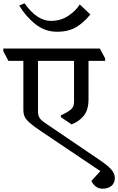

<svg xmlns="http://www.w3.org/2000/svg" viewBox="-51 -945 718 1167"><path d="M0 0ZM647 136Q647 168 626 185Q605 202 573 202Q548 202 530.5 188Q513 174 505 156V154L559 95L199 -147Q151 -179 128.5 -199.5Q106 -220 98.5 -237Q91 -254 91 -279V-575H0L-31 -634V-650H556L588 -590V-575H487V-342Q487 -275 456.5 -239.5Q426 -204 384 -189L319 -233V-244Q359 -262 379 -278.5Q399 -295 399 -325V-575H180V-268Q180 -245 188.5 -230Q197 -215 224 -197L529 10Q599 56 623 82.5Q647 109 647 136ZM296 -752Q221 -752 162.5 -799.5Q104 -847 66 -911L98 -925Q174 -818 258 -818Q317 -818 363 -848Q409 -878 434 -918L498 -857Q458 -807 411 -779.5Q364 -752 296 -752Z"/></svg>

Font: Martel DemiBold
Style: Regular
Weight: 600
Designer: Dan Reynolds
Foundry: Dan Reynolds
Version: Version 1.001; ttfautohint (v1.1) -l 5 -r 5 -G 72 -x 0 -D la